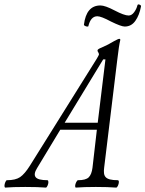

<svg xmlns="http://www.w3.org/2000/svg" viewBox="-88 -853 663 876"><path d="M314.9 -732.9Q313.5 -731.4 308.8 -731.9Q304.2 -732.4 299.3 -735.1Q294.4 -737.8 294.9 -740.2Q305.7 -828.1 370.1 -828.1Q391.6 -828.1 435.1 -805.2Q479 -782.2 499 -782.2Q512.7 -782.2 523.7 -796.9Q534.7 -811.5 539.1 -829.1Q541 -835 548.8 -831.8Q556.6 -828.6 555.2 -823.2Q547.9 -783.7 529.5 -757.8Q511.2 -731.9 481 -731.9Q464.8 -731.9 418 -754.9Q373.5 -778.8 356 -778.8Q325.7 -778.8 314.9 -732.9ZM-64 2.9Q-67.9 1.5 -67.6 -5.9Q-67.4 -13.2 -63.7 -22Q-60.1 -30.8 -56.2 -30.8Q-17.1 -30.8 3.7 -44.9Q24.4 -59.1 47.9 -96.2L354 -585.9Q363.8 -602.1 363.8 -606Q363.8 -607.4 362.1 -610.1Q360.4 -612.8 359.9 -615.2Q356.9 -618.2 356.9 -623Q356.9 -628.9 376 -636.2Q407.7 -649.9 430.2 -664.1Q451.2 -675.8 456.1 -675.8Q460.9 -675.8 460.9 -670.9Q454.6 -646 446.8 -578.1L387.2 -87.9Q385.3 -73.7 386.5 -63Q387.7 -52.2 393.8 -45.2Q399.9 -38.1 413.6 -34.4Q427.2 -30.8 450.2 -30.8Q454.6 -29.3 454.3 -22Q454.1 -14.6 450.2 -5.9Q446.3 2.9 441.9 2.9Q404.8 0 349.1 0Q293.9 0 257.8 2.9Q254.4 1.5 254.9 -5.9Q255.4 -13.2 259.8 -22Q264.2 -30.8 268.1 -30.8Q303.2 -30.8 316.7 -43.9Q330.1 -57.1 334 -87.9L354 -261.2H187L81.1 -85.9Q64 -58.6 74.7 -44.7Q85.4 -30.8 128.9 -30.8Q132.8 -29.3 132.8 -22Q132.8 -14.6 128.9 -5.9Q125 2.9 121.1 2.9Q85 0 27.8 0Q-31.2 0 -64 2.9ZM382.8 -582 207 -293H357.9L393.1 -582Z"/></svg>

Font: Junicode SmCond Light
Style: Italic
Weight: 300
Width: 4
Italic angle: -11°
Designer: Peter S. Baker
Version: Version 2.206